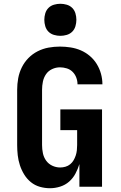

<svg xmlns="http://www.w3.org/2000/svg" viewBox="-20 -990 640 1018"><path d="M245 8Q218 8 191.5 0.5Q165 -7 144 -24Q123 -41 108.5 -64.5Q94 -88 85.5 -114Q77 -140 74 -167Q71 -194 71 -221V-514Q71 -545 76.5 -575Q82 -605 95.5 -632.5Q109 -660 130.5 -682Q152 -704 179.5 -718Q207 -732 237 -737.5Q267 -743 298 -743Q326 -743 354.5 -738.5Q383 -734 408.5 -723Q434 -712 456 -693.5Q478 -675 493 -650.5Q508 -626 515.5 -598.5Q523 -571 523 -543H391Q391 -561 384.5 -578.5Q378 -596 365 -609Q352 -622 334 -627.5Q316 -633 298 -633Q276 -633 256 -623.5Q236 -614 224 -596.5Q212 -579 207.5 -557.5Q203 -536 203 -514V-221Q203 -199 207.5 -177.5Q212 -156 224.5 -138.5Q237 -121 257 -111.5Q277 -102 299 -102Q313 -102 327 -106Q341 -110 352 -119Q363 -128 370 -140Q377 -152 381.5 -165.5Q386 -179 387.5 -193Q389 -207 389 -221V-300H300V-410H521V0H401V-120Q393 -94 380 -69.5Q367 -45 346.5 -27Q326 -9 299 -0.5Q272 8 245 8ZM300 -800Q283 -800 266 -805Q249 -810 237 -822Q225 -834 220 -851Q215 -868 215 -885Q215 -902 220 -919Q225 -936 237 -948Q249 -960 266 -965Q283 -970 300 -970Q317 -970 334 -965Q351 -960 363 -948Q375 -936 380 -919Q385 -902 385 -885Q385 -868 380 -851Q375 -834 363 -822Q351 -810 334 -805Q317 -800 300 -800Z"/></svg>

Font: Iosevka Aile Extrabold
Style: Regular
Weight: 800
Designer: Belleve Invis
Foundry: Belleve Invis
Version: Version 27.3.5; ttfautohint (v1.8.4)